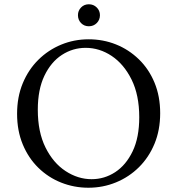

<svg xmlns="http://www.w3.org/2000/svg" viewBox="-20 -864 830 899"><path d="M395 -680Q463 -680 523 -656Q583 -632 630 -586.5Q677 -541 703.5 -477Q730 -413 730 -334Q730 -255 703.5 -191Q677 -127 630.5 -81Q584 -35 523 -10Q462 15 394 15Q327 15 266.5 -9Q206 -33 159.5 -78.5Q113 -124 86.5 -188Q60 -252 60 -331Q60 -410 86.5 -474Q113 -538 159.5 -584Q206 -630 266.5 -655Q327 -680 395 -680ZM409 -25Q469 -25 519.5 -58Q570 -91 601 -155.5Q632 -220 632 -315Q632 -419 596 -491.5Q560 -564 503 -602Q446 -640 381 -640Q321 -640 270 -607Q219 -574 188 -509.5Q157 -445 157 -350Q157 -246 193 -173.5Q229 -101 287 -63Q345 -25 409 -25ZM396 -741Q374 -741 359.5 -756Q345 -771 345 -793Q345 -814 359.5 -829Q374 -844 396 -844Q418 -844 433 -829Q448 -814 448 -793Q448 -771 433 -756Q418 -741 396 -741Z"/></svg>

Font: Bona Nova SC
Style: Regular
Weight: 400
Designer: Mateusz Machalski
Foundry: Capitalics
Version: Version 4.001; ttfautohint (v1.8.4.7-5d5b)